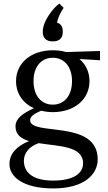

<svg xmlns="http://www.w3.org/2000/svg" viewBox="-20 -798 606 1077"><path d="M276 -211C211 -211 168 -262 168 -343C168 -423 211 -474 276 -474C341 -474 384 -423 384 -343C384 -262 341 -211 276 -211ZM33 123C33 191 106 259 279 259C451 259 528 181 528 96C528 -131 149 -32 149 -124C149 -142 166 -158 211 -177C231 -172 253 -169 276 -169C398 -169 482 -241 482 -343C482 -394 461 -437 426 -467L541 -460V-512L351 -506C328 -513 303 -516 276 -516C155 -516 70 -445 70 -343C70 -274 108 -219 170 -191C108 -162 67 -134 67 -89C67 -43 98 -20 143 -7C69 24 33 67 33 123ZM114 104C114 59 145 23 197 5C306 23 446 19 446 118C446 175 392 215 278 215C148 215 114 157 114 104ZM220 -617C220 -584 241 -566 273 -566H279C311 -566 332 -584 332 -617V-623C332 -649 320 -665 300 -671C305 -700 321 -731 337 -754L313 -778C276 -752 220 -677 220 -623Z"/></svg>

Font: LT Superior Serif Medium
Style: Regular
Weight: 500
Designer: Daniel Lyons
Foundry: LyonsType
Version: Version 2.120;FEAKit 1.0